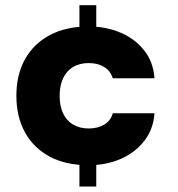

<svg xmlns="http://www.w3.org/2000/svg" viewBox="-20 -617 671 723"><path d="M314.2 -379.5Q279.9 -379.5 255.2 -364.7Q230.5 -350 217.6 -322.3Q204.6 -294.6 204.6 -255.8Q204.6 -217.6 217.6 -190.1Q230.5 -162.6 255.2 -147.9Q279.9 -133.2 314.2 -133.2Q348.5 -133.2 372.9 -148Q397.3 -162.9 404.6 -190.4H561.8Q557.4 -129.8 522.9 -85.8Q488.5 -41.9 434.1 -18.4Q379.6 5.2 313.7 5.2Q228.3 5.2 167.4 -27.2Q106.5 -59.5 74.1 -118.5Q41.7 -177.5 41.7 -256.4Q41.7 -335.7 74.1 -393.9Q106.5 -452.1 167.4 -484.7Q228.3 -517.3 313.7 -517.3Q379.6 -517.3 434.1 -494Q488.5 -470.8 522.9 -427.3Q557.4 -383.8 561.8 -322.3H404.6Q395.7 -350.3 372.1 -364.9Q348.5 -379.5 314.2 -379.5ZM279.1 -406.5V-597.5H342.5V-406.5ZM279.1 85.4V-106.2H342.5V85.4Z"/></svg>

Font: Poppins Variable
Style: Regular
Weight: 100
Designer: Jonny Pinhorn
Foundry: Indian Type Foundry
Version: Version 6.000